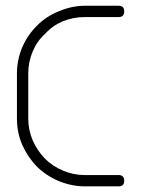

<svg xmlns="http://www.w3.org/2000/svg" viewBox="-20 -660 500 680"><path d="M400.4 -639.6Q419.9 -639.6 419.9 -620.1Q419.9 -599.6 400.4 -599.6Q360.4 -599.6 339.8 -599.6Q320.3 -599.6 280.3 -599.6Q240.2 -599.6 203.1 -585Q166 -569.3 139.6 -540Q111.3 -514.6 95.7 -477.5Q80.1 -440.4 80.1 -400.4Q80.1 -360.4 80.1 -320.3Q80.1 -280.3 80.1 -240.2Q80.1 -200.2 95.7 -163.1Q112.3 -126 138.7 -98.6Q166 -71.3 203.1 -55.7Q240.2 -40 280.3 -40Q320.3 -40 339.8 -40Q360.4 -40 400.4 -40Q419.9 -40 419.9 -19.5Q419.9 0 400.4 0Q360.4 0 339.8 0Q320.3 0 280.3 0Q234.4 0 188.5 -18.6Q142.6 -38.1 110.4 -70.3Q78.1 -103.5 58.6 -147.5Q40 -190.4 40 -240.2Q40 -280.3 40 -320.3Q40 -334 40 -346.7Q40 -373 40 -400.4Q40 -447.3 58.6 -492.2Q78.1 -537.1 111.3 -569.3Q142.6 -601.6 188.5 -620.1Q234.4 -639.6 280.3 -639.6Q320.3 -639.6 339.8 -639.6Q360.4 -639.6 400.4 -639.6Z"/></svg>

Font: Demofont
Style: Regular
Weight: 400
Version: Version 1.0